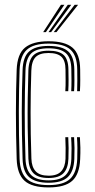

<svg xmlns="http://www.w3.org/2000/svg" viewBox="-20 -780 400 806"><path d="M184 6.8Q113.8 6.8 83 -21.2Q52.2 -49.2 50 -112.5Q46.8 -212.5 46.8 -306.9Q46.8 -401.2 50 -487Q52.5 -553.8 85.2 -580.2Q118 -606.8 183.8 -606.8Q251.8 -606.8 283.8 -580.2Q315.8 -553.8 316.5 -489Q316.8 -469 316.9 -444.8Q317 -420.5 315.5 -397.2H303.8Q304.8 -418.8 304.6 -441.4Q304.5 -464 304.2 -488.8Q303.5 -546.8 275.5 -571.9Q247.5 -597 183.8 -597Q120.8 -597 92.6 -571.1Q64.5 -545.2 62.2 -486.5Q59.5 -406.5 59.1 -313.4Q58.8 -220.2 62.2 -112.5Q64.5 -53.5 93.4 -28.2Q122.2 -3 184 -3Q246.2 -3 274 -28.8Q301.8 -54.5 304.2 -112.2Q306.2 -159 303.2 -204H315.5Q317 -182.5 317.4 -160.4Q317.8 -138.2 316.5 -111.8Q313.8 -48.2 283 -20.8Q252.2 6.8 184 6.8ZM184 -12.8Q130 -12.8 103.2 -35.6Q76.5 -58.5 74.8 -112.8Q71.2 -220.2 71.4 -310.8Q71.5 -401.2 74.8 -485.8Q76.5 -541 102.5 -564.1Q128.5 -587.2 183.8 -587.2Q240.5 -587.2 265.9 -564.5Q291.2 -541.8 292 -488.5Q292.2 -464.2 292.4 -442.5Q292.5 -420.8 291 -397.2H279Q280.2 -419 280.1 -442Q280 -465 279.5 -488.2Q279.2 -536.8 256.4 -557Q233.5 -577.2 183.8 -577.2Q132.5 -577.2 110.6 -555.4Q88.8 -533.5 87 -485.2Q84 -397.5 83.8 -308.9Q83.5 -220.2 87 -113.5Q88.5 -66.5 111.4 -44.6Q134.2 -22.8 184 -22.8Q233.2 -22.8 255.4 -44.8Q277.5 -66.8 279.5 -112.8Q280.5 -135.8 280.4 -157.5Q280.2 -179.2 278.5 -204H291Q292.5 -179.8 292.8 -159Q293 -138.2 292 -112.5Q289.8 -60.5 264.6 -36.6Q239.5 -12.8 184 -12.8ZM184 -32.8Q140 -32.8 120.4 -52.9Q100.8 -73 99.2 -113.8Q97 -185.8 96.2 -247Q95.5 -308.2 96.4 -366Q97.2 -423.8 99.2 -485.5Q101 -529 120.5 -548.1Q140 -567.2 183.8 -567.2Q228.2 -567.2 247.5 -548.9Q266.8 -530.5 267.2 -487.8Q267.5 -469.8 267.8 -445.9Q268 -422 266.5 -397.2H254.2Q255.8 -422.5 255.4 -444.2Q255 -466 255 -487.8Q254.8 -525.2 238.1 -541.4Q221.5 -557.5 183.8 -557.5Q146.5 -557.5 129.6 -540.5Q112.8 -523.5 111.5 -483.2Q108.5 -395.8 108.4 -308.6Q108.2 -221.5 111.8 -114.2Q112.8 -79 129.8 -60.8Q146.8 -42.5 184 -42.5Q220.8 -42.5 237.2 -61.1Q253.8 -79.8 255 -113.5Q255.8 -138 255.5 -159.2Q255.2 -180.5 254.2 -204H266.5Q267.8 -180.5 268 -158.8Q268.2 -137 267.2 -113.2Q265.8 -73 246.4 -52.9Q227 -32.8 184 -32.8ZM161.2 -645 235.8 -759.8H250.2L172.5 -645ZM205.5 -645 293.2 -759.8H307.8L216.8 -645ZM183.5 -645 264.5 -759.8H279L194.5 -645Z"/></svg>

Font: Big Shoulders Inline Text Light
Style: Regular
Weight: 300
Designer: Patric King
Foundry: XO Type Co
Version: Version 1.000